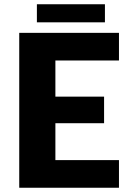

<svg xmlns="http://www.w3.org/2000/svg" viewBox="-20 -883 613 903"><path d="M70.5 0ZM539.5 -728.5V-598.5H240.5V-428.5H469.5V-303.5H240.5V-130H539.5V0H70.5V-728.5ZM153.5 -863H473.5V-778H153.5Z"/></svg>

Font: Lato Black
Style: Regular
Weight: 900
Designer: Lukasz Dziedzic
Foundry: tyPoland Lukasz Dziedzic
Version: Version 2.007; 2014-02-27